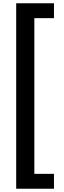

<svg xmlns="http://www.w3.org/2000/svg" viewBox="-20 -793 390 1174"><path d="M310 361V270H190V-682H310V-773H79V361Z"/></svg>

Font: Noto Sans Telugu SemiBold
Style: Regular
Weight: 600
Designer: Jelle Bosma - Monotype Design Team
Foundry: Monotype Imaging Inc.
Version: Version 2.005